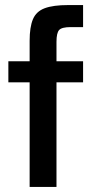

<svg xmlns="http://www.w3.org/2000/svg" viewBox="-20 -738 375 758"><path d="M97 0V-413H13V-496H97V-577Q97 -631 110 -662Q123 -693 156.5 -705.5Q190 -718 249 -718H308V-631H259Q224 -631 213.5 -619.5Q203 -608 203 -573V-496H308V-413H203V0Z"/></svg>

Font: Atkinson Hyperlegible Next Medium
Style: Regular
Weight: 500
Designer: Elliott Scott, Megan Eiswerth, Linus Boman, Theodore Petrosky, Letters from Sweden
Foundry: Applied Design Works, Letters from Sweden
Version: Version 2.001